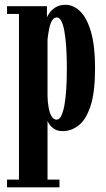

<svg xmlns="http://www.w3.org/2000/svg" viewBox="-20 -550 454 820"><path d="M10 250V217H61V-490.5H10V-523.5H180.5V-475.5Q182.5 -482 191.5 -495Q200.5 -508 217.5 -518.8Q234.5 -529.5 259.5 -529.5Q293.5 -529.5 322.2 -501.8Q351 -474 368.5 -414.2Q386 -354.5 386 -259Q386 -156.5 366.8 -97.8Q347.5 -39 316 -14.5Q284.5 10 248 10Q227 10 213.2 1.5Q199.5 -7 192 -17.8Q184.5 -28.5 183 -34V217H234V250ZM222 -39Q233 -39 241 -54Q249 -69 254.5 -97.5Q260 -126 262.8 -166.5Q265.5 -207 265.5 -257.5Q265.5 -308.5 262.8 -348.8Q260 -389 254.8 -417.5Q249.5 -446 241.5 -460.8Q233.5 -475.5 223 -475.5Q210.5 -475.5 202.5 -462.5Q194.5 -449.5 190.2 -428.2Q186 -407 183 -382.5V-140Q183.5 -112 188 -89Q192.5 -66 200.8 -52.5Q209 -39 222 -39Z"/></svg>

Font: Imbue 24pt
Style: Bold
Weight: 700
Designer: Tyler Finck
Foundry: Etcetera Type Company
Version: Version 1.102